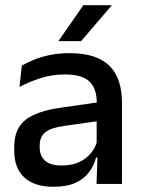

<svg xmlns="http://www.w3.org/2000/svg" viewBox="-20 -704 541 735"><path d="M349.5 0 353.5 -116 350 -131V-285L350.5 -309.5Q350.5 -366 321.8 -392.5Q293 -419 229.5 -419Q178 -419 134 -404.5Q90 -390 54.5 -371L63.5 -453Q83.5 -464.5 110.5 -475.5Q137.5 -486.5 171.5 -493.5Q205.5 -500.5 246 -500.5Q301.5 -500.5 340 -487.2Q378.5 -474 402 -449Q425.5 -424 436.2 -389Q447 -354 447 -311V0ZM184 11Q111.5 11 73 -24.8Q34.5 -60.5 34.5 -126.5V-141.5Q34.5 -211.5 77.8 -245.2Q121 -279 214 -292L361 -313L366.5 -242L225.5 -222Q175 -215 153.5 -197.8Q132 -180.5 132 -147V-140Q132 -106.5 152.8 -88.5Q173.5 -70.5 216 -70.5Q255 -70.5 283 -83.5Q311 -96.5 328.5 -118.2Q346 -140 352.5 -166.5L366 -101H348Q340 -71 321.5 -45.5Q303 -20 269.8 -4.5Q236.5 11 184 11ZM299 -684H407V-682.5L290.5 -546.5H204.5V-548Z"/></svg>

Font: Anek Gurmukhi Medium
Style: Regular
Weight: 500
Designer: Sarang Kulkarni (Gurmukhi), Yesha Goshar (Latin)
Foundry: Ek Type
Version: Version 1.003